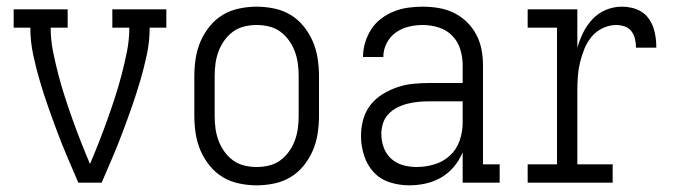

<svg xmlns="http://www.w3.org/2000/svg" viewBox="-20 -548 2040 576"><path d="M215 0Q199 -37 183 -74.5Q167 -112 152.5 -150.5Q138 -189 124.5 -227.5Q111 -266 99.5 -305Q88 -344 79.5 -384Q71 -424 71 -465H21V-520H183V-465H132Q132 -429 139 -394Q146 -359 155 -324.5Q164 -290 175 -256Q186 -222 198 -188.5Q210 -155 223 -122Q236 -89 250 -56Q264 -89 277 -122Q290 -155 302 -188.5Q314 -222 325 -256Q336 -290 345 -324.5Q354 -359 361 -394Q368 -429 368 -465H317V-520H479V-465H429Q429 -424 420.5 -384Q412 -344 400.5 -305Q389 -266 375.5 -227.5Q362 -189 347.5 -150.5Q333 -112 317 -74.5Q301 -37 285 0Z M750 8Q724 8 697.5 2.5Q671 -3 648.5 -16.5Q626 -30 609 -51Q592 -72 581.5 -96.5Q571 -121 567 -147.5Q563 -174 563 -200V-320Q563 -346 567 -372.5Q571 -399 581.5 -423.5Q592 -448 609 -469Q626 -490 648.5 -503.5Q671 -517 697.5 -522.5Q724 -528 750 -528Q776 -528 802.5 -522.5Q829 -517 851.5 -503.5Q874 -490 891 -469Q908 -448 918.5 -423.5Q929 -399 933 -372.5Q937 -346 937 -320V-200Q937 -174 933 -147.5Q929 -121 918.5 -96.5Q908 -72 891 -51Q874 -30 851.5 -16.5Q829 -3 802.5 2.5Q776 8 750 8ZM750 -47Q769 -47 787.5 -51.5Q806 -56 821 -67Q836 -78 847 -93.5Q858 -109 864.5 -126.5Q871 -144 873.5 -162.5Q876 -181 876 -200V-320Q876 -339 873.5 -357.5Q871 -376 864.5 -393.5Q858 -411 847 -426.5Q836 -442 821 -453Q806 -464 787.5 -468.5Q769 -473 750 -473Q731 -473 712.5 -468.5Q694 -464 679 -453Q664 -442 653 -426.5Q642 -411 635.5 -393.5Q629 -376 626.5 -357.5Q624 -339 624 -320V-200Q624 -181 626.5 -162.5Q629 -144 635.5 -126.5Q642 -109 653 -93.5Q664 -78 679 -67Q694 -56 712.5 -51.5Q731 -47 750 -47Z M1207 8Q1178 8 1149.5 -1Q1121 -10 1101 -31.5Q1081 -53 1072 -82Q1063 -111 1063 -140Q1063 -165 1069.5 -189Q1076 -213 1091 -232.5Q1106 -252 1127 -265Q1148 -278 1171 -286Q1194 -294 1218.5 -296.5Q1243 -299 1268 -299H1368V-352Q1368 -376 1361 -399.5Q1354 -423 1337 -440.5Q1320 -458 1296.5 -465.5Q1273 -473 1248 -473Q1227 -473 1206 -468Q1185 -463 1167.5 -450.5Q1150 -438 1140 -418.5Q1130 -399 1130 -377H1069Q1069 -399 1075.5 -420.5Q1082 -442 1094 -460.5Q1106 -479 1124 -492.5Q1142 -506 1162.5 -514Q1183 -522 1204.5 -525Q1226 -528 1248 -528Q1272 -528 1296 -524Q1320 -520 1341.5 -509.5Q1363 -499 1380.5 -482Q1398 -465 1409 -444Q1420 -423 1424.5 -399.5Q1429 -376 1429 -352V-55H1479V0H1368V-91Q1358 -67 1341.5 -47.5Q1325 -28 1303.5 -15.5Q1282 -3 1257.5 2.5Q1233 8 1207 8ZM1230 -47Q1257 -47 1283.5 -55Q1310 -63 1330 -81.5Q1350 -100 1359 -126.5Q1368 -153 1368 -180V-244H1268Q1251 -244 1235 -242.5Q1219 -241 1203 -237Q1187 -233 1172 -225.5Q1157 -218 1145.5 -206Q1134 -194 1129 -178Q1124 -162 1124 -146Q1124 -126 1131 -106Q1138 -86 1153.5 -72Q1169 -58 1189 -52.5Q1209 -47 1230 -47Z M1563 0V-55H1651V-465H1563V-520H1712V-405Q1719 -429 1730 -451Q1741 -473 1758 -491Q1775 -509 1798 -518.5Q1821 -528 1846 -528Q1861 -528 1876 -524.5Q1891 -521 1904 -513Q1917 -505 1926 -492.5Q1935 -480 1940 -465.5Q1945 -451 1947 -435.5Q1949 -420 1949 -405H1888Q1888 -418 1885 -431Q1882 -444 1874.5 -454Q1867 -464 1854.5 -468.5Q1842 -473 1829 -473Q1808 -473 1788 -463.5Q1768 -454 1754.5 -437.5Q1741 -421 1733 -401Q1725 -381 1720 -360.5Q1715 -340 1713.5 -318.5Q1712 -297 1712 -276V-55H1818V0Z"/></svg>

Font: Iosevka Curly Slab Light
Style: Regular
Weight: 300
Monospace: yes
Designer: Belleve Invis
Foundry: Belleve Invis
Version: Version 22.1.2; ttfautohint (v1.8.4)